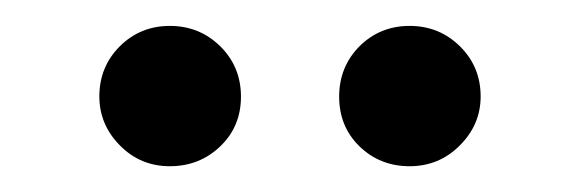

<svg xmlns="http://www.w3.org/2000/svg" viewBox="-20 -648 450 149"><path d="M353 -573.2Q353 -551.3 336.9 -535.2Q320.8 -519 297.9 -519Q274.9 -519 259 -534.4Q243.2 -549.8 243.2 -573Q243.2 -596.2 259 -612.1Q274.9 -627.9 297.9 -627.9Q320.8 -627.9 336.9 -612.1Q353 -596.2 353 -573.2ZM57.1 -573.2Q57.1 -596.2 73 -612.1Q88.9 -627.9 111.8 -627.9Q134.8 -627.9 150.9 -612.1Q167 -596.2 167 -573Q167 -549.8 150.9 -534.4Q134.8 -519 111.8 -519Q88.9 -519 73 -535.2Q57.1 -551.3 57.1 -573.2Z"/></svg>

Font: Linux Libertine
Style: Bold
Weight: 700
Designer: Philipp H. Poll
Foundry: Philipp H. Poll
Version: Version 5.0.3